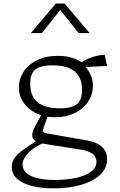

<svg xmlns="http://www.w3.org/2000/svg" viewBox="-20 -818 660 1052"><path d="M83.5 -339Q83.5 -385 108.8 -424.5Q134 -464 182.5 -488Q231 -512 298 -512Q343.5 -512 380.5 -499.5Q417.5 -487 449 -460.5L453 -446Q464 -432.5 472 -417.8Q480 -403 484.5 -386Q489 -369 489 -349.5Q489 -299.5 462 -259.8Q435 -220 388 -197.8Q341 -175.5 282.5 -175.5Q225.5 -175.5 180.2 -196.8Q135 -218 109.2 -255.5Q83.5 -293 83.5 -339ZM553.5 -517.5 567 -456.5 417.5 -449.5 426.5 -477Q451.5 -493 485.2 -504.8Q519 -516.5 553.5 -517.5ZM252 -209 218 -116.5Q215 -109 215.2 -103Q215.5 -97 220 -93Q224.5 -89 234 -87.5L454 -49Q486 -43.5 510.8 -32Q535.5 -20.5 551.2 0.8Q567 22 567 54.5Q567 102.5 529.8 138.5Q492.5 174.5 426 194.2Q359.5 214 273.5 214Q205.5 214 153.8 200.8Q102 187.5 73.2 161Q44.5 134.5 44.5 96Q44.5 64.5 66 39.2Q87.5 14 138.5 -19L195.5 -56L220.5 -35.5Q205 -29 189 -20.5Q164.5 -7 145.5 9.8Q126.5 26.5 115.2 45.5Q104 64.5 104 84.5Q104 111 124.2 129.8Q144.5 148.5 184.5 158.2Q224.5 168 282 168Q341.5 168 393 157.5Q444.5 147 476.5 124.2Q508.5 101.5 508.5 67.5Q508.5 41 487 24.8Q465.5 8.5 422 1.5L242.5 -26.5Q210 -31.5 191.5 -38Q173 -44.5 164.8 -53.8Q156.5 -63 156.5 -77Q156.5 -92 166 -112.5Q175.5 -133 192 -161.5Q202 -179 203 -181.5L221.5 -217.5ZM268.5 -460Q231.5 -460 208.5 -453.5Q185.5 -447 172.5 -436.5Q160 -426.5 152.8 -407Q145.5 -387.5 145.5 -357Q145.5 -292 185.8 -258.2Q226 -224.5 306.5 -224.5Q343.5 -224.5 366.5 -231Q389.5 -237.5 402.5 -248Q415 -258 422.2 -277.5Q429.5 -297 429.5 -327.5Q429.5 -392.5 389.2 -426.2Q349 -460 268.5 -460ZM286 -798.5H334L471 -637H410.5L296 -781H324L209.5 -637H149Z"/></svg>

Font: Monaspace Argon Var ExtraLight
Style: Regular
Weight: 200
Designer: Riley Cran and the Lettermatic Team
Version: Version 1.200 (Monaspace Argon Var)